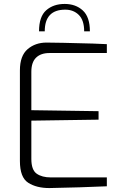

<svg xmlns="http://www.w3.org/2000/svg" viewBox="-20 -950 624 974"><path d="M81 -133V-593Q81 -667 120 -700.5Q159 -734 216 -734Q269 -734 451 -729L522 -726V-681H231Q187 -681 163 -657.5Q139 -634 139 -586V-391L480 -386V-343L139 -338V-144Q139 -88 166 -69Q193 -50 238 -50H522V-5Q390 1 230 4Q165 4 123 -23Q81 -50 81 -133ZM436 -791H407Q407 -847 380 -874Q353 -901 311 -901Q207 -901 207 -791H178Q178 -866 214.5 -898Q251 -930 308 -930Q364 -930 400 -897Q436 -864 436 -791Z"/></svg>

Font: Exo Light
Style: Regular
Weight: 300
Designer: Natanael Gama
Foundry: Natanael Gama
Version: Version 1.500; ttfautohint (v1.6)